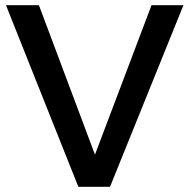

<svg xmlns="http://www.w3.org/2000/svg" viewBox="-20 -720 730 740"><path d="M3 -700H130L346 -124L564 -700H687L404 0H282Z"/></svg>

Font: Argentum Sans
Style: Regular
Weight: 400
Designer: Julieta Ulanovsky, Owen Earl, Chris M. Simpson, Rasmus Andersson, Cristiano Sobral
Foundry: The Argentum Sans Project Authors
Version: Version 3.135; ttfautohint (v1.8.4.7-5d5b-dirty)